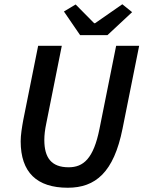

<svg xmlns="http://www.w3.org/2000/svg" viewBox="-20 -869 673 901"><path d="M298 12C428 12 514 -60 555 -265L633 -654H525L447 -265C419 -124 371 -84 302 -84C221 -84 188 -129 188 -212C188 -236 191 -260 197 -289L270 -654H159L89 -305C83 -272 77 -235 77 -206C77 -60 153 12 298 12ZM356 -704H484L600 -812L554 -849L426 -760H422L335 -848L280 -815Z"/></svg>

Font: Source Sans Pro Semibold
Style: Italic
Weight: 600
Italic angle: -11°
Designer: Paul D. Hunt
Foundry: Adobe Systems Incorporated
Version: Version 3.006;hotconv 1.0.111;makeotfexe 2.5.65597